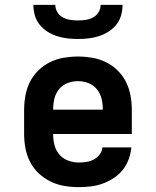

<svg xmlns="http://www.w3.org/2000/svg" viewBox="-20 -760 640 788"><path d="M303 8Q273 8 243.5 3Q214 -2 187.5 -15Q161 -28 139 -48.5Q117 -69 103.5 -95.5Q90 -122 84.5 -151Q79 -180 79 -210V-310Q79 -339 84.5 -368.5Q90 -398 103 -424Q116 -450 137.5 -471Q159 -492 185.5 -505Q212 -518 241.5 -523Q271 -528 300 -528Q329 -528 358.5 -523Q388 -518 414.5 -505Q441 -492 462.5 -471Q484 -450 497 -424Q510 -398 515.5 -368.5Q521 -339 521 -310V-210H198Q198 -187 203.5 -165Q209 -143 223.5 -126Q238 -109 259.5 -101Q281 -93 303 -93Q319 -93 335 -95.5Q351 -98 365 -105.5Q379 -113 389 -126Q399 -139 400 -155H519Q517 -130 508 -106Q499 -82 483.5 -62.5Q468 -43 446.5 -29Q425 -15 401.5 -6.5Q378 2 353 5Q328 8 303 8ZM402 -310Q402 -332 397 -354Q392 -376 378 -393.5Q364 -411 343 -419Q322 -427 300 -427Q278 -427 257 -419Q236 -411 222 -393.5Q208 -376 203 -354Q198 -332 198 -310ZM300 -600Q278 -600 256.5 -602.5Q235 -605 214.5 -611.5Q194 -618 175 -630Q156 -642 142.5 -659Q129 -676 123 -697Q117 -718 117 -740H207Q207 -724 215.5 -710Q224 -696 238 -688.5Q252 -681 268 -678.5Q284 -676 300 -676Q316 -676 332 -678.5Q348 -681 362 -688.5Q376 -696 384.5 -710Q393 -724 393 -740H483Q483 -718 477 -697Q471 -676 457.5 -659Q444 -642 425 -630Q406 -618 385.5 -611.5Q365 -605 343.5 -602.5Q322 -600 300 -600Z"/></svg>

Font: Iosevka Plex Etoile
Style: Bold
Weight: 700
Designer: Belleve Invis
Foundry: Belleve Invis
Version: Version 25.1.1; ttfautohint (v1.8.4)